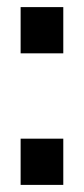

<svg xmlns="http://www.w3.org/2000/svg" viewBox="-20 -520 236 540"><path d="M38 -130V0H158V-130ZM38 -370H158V-500H38Z"/></svg>

Font: Jakob Semi-Condensed
Style: Regular
Weight: 400
Width: 4
Designer: Alan Madić
Foundry: X Cicéro
Version: Version 1.000;Glyphs 3.1.2 (3151)